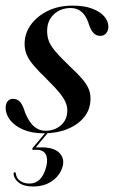

<svg xmlns="http://www.w3.org/2000/svg" viewBox="-22 -465 405 682"><path d="M141.5 4H150.5L102.5 61.5L101 58.5Q107.5 58.5 112.2 58.5Q117 58.5 126.5 58.5Q169.5 58.5 188.8 78Q208 97.5 200.5 126Q192 157.5 163.8 177.5Q135.5 197.5 95.5 197.5Q63.5 197.5 45.8 184.5Q28 171.5 26 152.5Q26 150.5 26.8 149Q27.5 147.5 29 147Q31.5 146 32.5 147Q33.5 148 34 150.5Q36.5 169 50.2 178Q64 187 83 187Q127 187 142.5 126Q149 99.5 140.5 83.2Q132 67 107 67H95.5Q92.5 67 92.2 65Q92 63 94.5 60ZM139.5 -0.5Q172.5 -0.5 194.8 -20.5Q217 -40.5 217 -71Q217.5 -86.5 211 -101.5Q204.5 -116.5 189 -135.8Q173.5 -155 146.5 -181.5Q116 -211 97.8 -232.2Q79.5 -253.5 72 -272.8Q64.5 -292 65.5 -314.5Q67 -349.5 89 -379Q111 -408.5 148.8 -426.8Q186.5 -445 236 -445Q277.5 -445 305.8 -434.2Q334 -423.5 348.2 -406.8Q362.5 -390 363 -371.5Q363 -356 355 -346.8Q347 -337.5 334.5 -337.5Q320 -337.5 309.8 -348Q299.5 -358.5 291.5 -385.5Q282 -412 266.2 -424.2Q250.5 -436.5 229.5 -436.5Q193 -436.5 169.2 -414Q145.5 -391.5 145.5 -356Q145 -337.5 151 -320.5Q157 -303.5 174.8 -282.5Q192.5 -261.5 227 -228.5Q255.5 -202 272 -182.2Q288.5 -162.5 294.8 -144.5Q301 -126.5 299 -105Q296.5 -71.5 274.5 -46Q252.5 -20.5 216.2 -6Q180 8.5 133 8.5Q91 8.5 60.8 -4.5Q30.5 -17.5 14.2 -38.2Q-2 -59 -2 -81.5Q-2 -95.5 4.8 -104.8Q11.5 -114 24.5 -114Q39.5 -114 49.5 -102.8Q59.5 -91.5 67.5 -64Q82.5 -29 100 -14.8Q117.5 -0.5 139.5 -0.5Z"/></svg>

Font: Fraunces 120pt
Style: Italic
Weight: 400
Italic angle: -16°
Version: Version 1.000;[b76b70a41]